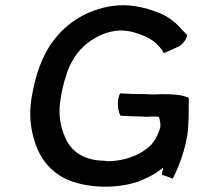

<svg xmlns="http://www.w3.org/2000/svg" viewBox="-20 -720 762 730"><path d="M99 -341C91 -286 96 -238 108 -195C125 -131 158 -83 211 -50C282 -7 408 3 504 -29C527 -38 550 -49 571 -61C582 -68 591 -76 601 -83L595 -56L637 -41C661 -88 681 -143 692 -204C699 -253 697 -304 698 -348C670 -361 633 -362 590 -362C579 -361 569 -361 561 -361C554 -361 546 -361 539 -362C505 -362 471 -363 437 -365C425 -345 425 -305 438 -280C466 -279 492 -277 521 -277C528 -276 535 -276 543 -276C545 -276 549 -276 554 -277H565C573 -277 583 -277 585 -273C588 -262 592 -247 589 -234C580 -203 562 -171 538 -155C503 -127 448 -107 388 -107C383 -108 379 -109 371 -109C307 -111 260 -137 234 -184C215 -221 201 -272 208 -327C213 -367 221 -402 233 -438C249 -488 277 -528 312 -556C342 -578 375 -596 415 -602C450 -608 483 -600 508 -591C547 -578 582 -557 603 -518C618 -524 633 -531 650 -539C672 -545 692 -573 691 -588C685 -594 679 -599 674 -605C649 -634 620 -658 580 -673C532 -691 473 -707 405 -697C312 -683 234 -634 182 -564C139 -507 114 -431 101 -353C100 -349 100 -345 99 -341Z"/></svg>

Font: Hussar Pisanka
Style: Kur
Weight: 400
Designer: Robert Jablonski
Foundry: Cannot Into Space Fonts
Version: Version 1.070